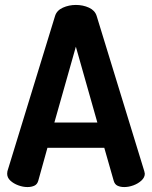

<svg xmlns="http://www.w3.org/2000/svg" viewBox="-20 -757 614 777"><path d="M91 0Q73 0 54 -7Q35 -14 22 -26Q9 -38 9 -54Q9 -57 10 -64L203 -693Q210 -715 234.5 -726Q259 -737 287 -737Q316 -737 340 -726Q364 -715 371 -693L564 -64Q566 -57 566 -54Q566 -39 552.5 -26.5Q539 -14 520 -7Q501 0 483 0Q467 0 455.5 -5.5Q444 -11 440 -26L402 -159H172L135 -26Q131 -11 119 -5.5Q107 0 91 0ZM200 -261H374L287 -568Z"/></svg>

Font: Dosis
Style: Bold
Weight: 700
Designer: EdgarTolentino, PabloImpallari, IginoMarini
Foundry: EdgarTolentino, PabloImpallari, IginoMarini
Version: Version 3.001; ttfautohint (v1.8.2)